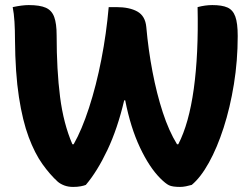

<svg xmlns="http://www.w3.org/2000/svg" viewBox="-20 -728 990 756"><path d="M30 -700Q49 -704 64.5 -706Q80 -708 93 -708Q137 -708 160.5 -697.5Q184 -687 193.5 -661Q203 -635 203 -589Q203 -452 216.5 -346.5Q230 -241 265 -160H270Q302 -216 330.5 -303.5Q359 -391 379 -493.5Q399 -596 408 -700H438Q490 -700 521 -682.5Q552 -665 556 -622Q564 -532 580.5 -445.5Q597 -359 621 -285.5Q645 -212 677 -160H682Q724 -241 743 -378Q762 -515 758 -700Q788 -708 816 -708Q854 -708 875.5 -698.5Q897 -689 906.5 -663Q916 -637 916 -586Q916 -489 901 -396.5Q886 -304 860.5 -225Q835 -146 802.5 -87.5Q770 -29 735 0Q725 3 712.5 5.5Q700 8 689 8Q659 8 645.5 1.5Q632 -5 611 -26Q568 -69 531 -147.5Q494 -226 473 -333H469Q443 -222 403 -137.5Q363 -53 318 0Q311 3 298 5.5Q285 8 268 8Q249 8 234 2.5Q219 -3 208 -12Q177 -40 147 -82Q117 -124 93 -188Q69 -252 54.5 -346Q40 -440 39 -573Q39 -609 37 -642Q35 -675 30 -700Z"/></svg>

Font: Recursive Sn Csl St XBd
Style: Regular
Weight: 800
Version: Version 1.085;hotconv 1.1.0;makeotfexe 2.6.0; ttfautohint (v